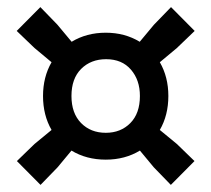

<svg xmlns="http://www.w3.org/2000/svg" viewBox="-20 -640 594 540"><path d="M94 -120 27.5 -187 77 -235 125 -274.5Q101 -316 101 -370Q101 -423.5 125 -465L77 -505L27 -553L93.5 -620L141.5 -570.5L181.5 -522.5Q223.5 -548 277.5 -548Q331 -548 373 -522.5L413 -570.5L461 -620L527.5 -553L477.5 -505L429.5 -465Q453.5 -423.5 453.5 -370Q453.5 -316 429.5 -274.5L477.5 -235L527 -187L460.5 -120L412.5 -169.5L373.5 -216.5Q331.5 -191 277.5 -191Q223 -191 181 -216.5L142 -169.5ZM277.5 -266.5Q319.5 -266.5 346.5 -293.8Q373.5 -321 373.5 -370Q373.5 -415 348.2 -444.2Q323 -473.5 278.5 -473.5Q235.5 -473.5 208.2 -446.2Q181 -419 181 -370Q181 -321.5 208 -294Q235 -266.5 277.5 -266.5Z"/></svg>

Font: Encode Sans Cnd SmBold
Style: Regular
Weight: 600
Width: 3
Designer: Multiple Designers
Foundry: Impallari Type
Version: Version 3.002; ttfautohint (v1.8.3) -l 8 -r 50 -G 200 -x 14 